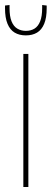

<svg xmlns="http://www.w3.org/2000/svg" viewBox="-49 -745 206 765"><path d="M44 0V-530H64V0ZM54 -604Q28 -604 9.5 -615Q-9 -626 -19 -650Q-29 -674 -29 -712Q-29 -715 -29 -717.5Q-29 -720 -29 -723L-11 -725Q-11 -722 -11 -718.5Q-11 -715 -11 -713Q-11 -680 -3 -660Q5 -640 20 -631Q35 -622 54 -622Q74 -622 88.5 -631Q103 -640 111 -660Q119 -680 119 -713Q119 -715 119 -718.5Q119 -722 119 -725L137 -723Q137 -720 137 -717.5Q137 -715 137 -712Q137 -674 127 -650Q117 -626 98.5 -615Q80 -604 54 -604Z"/></svg>

Font: Georama ExtraCondensed Thin
Style: Regular
Weight: 100
Width: 2
Designer: Jean-Baptiste Levee
Foundry: Production Type
Version: Version 1.001